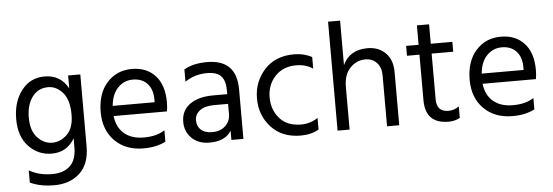

<svg xmlns="http://www.w3.org/2000/svg" viewBox="-54 -878 3574 1241"><g transform="rotate(-5 1732.5 -257.5)"><path d="M482 -41Q482 75 418 133.5Q354 192 253 192Q161 192 96 161V82Q160 119 246 119Q319 119 361 80Q403 41 403 -42V-99Q353 -13 254 -13Q167 -13 105.5 -77Q44 -141 44 -255Q44 -368 101 -441Q158 -514 250 -514Q354 -514 403 -423V-507H482ZM126 -257Q126 -172 168 -127.5Q210 -83 263 -83Q318 -83 360.5 -125.5Q403 -168 403 -252Q403 -349 362 -396Q321 -443 267 -443Q202 -443 164 -391.5Q126 -340 126 -257Z M992 -26Q933 5 848 5Q733 5 662.5 -65.5Q592 -136 592 -252Q592 -373 655 -443Q718 -513 817 -513Q912 -513 968 -452Q1024 -391 1024 -279Q1024 -247 1019 -220H673Q682 -145 730 -105Q778 -65 856 -65Q941 -65 992 -100ZM817 -444Q760 -444 720 -403Q680 -362 673 -286H945V-306Q945 -369 911 -406.5Q877 -444 817 -444Z M1299 -61Q1353 -61 1385 -91.5Q1417 -122 1417 -169V-234H1329Q1265 -234 1233 -209Q1201 -184 1201 -146Q1201 -108 1226 -84.5Q1251 -61 1299 -61ZM1418 -60Q1379 5 1276 5Q1205 5 1161.5 -37Q1118 -79 1118 -143Q1118 -216 1173.5 -256.5Q1229 -297 1325 -297H1417V-323Q1417 -383 1390 -413.5Q1363 -444 1299 -444Q1218 -444 1155 -401V-480Q1212 -515 1305 -515Q1496 -515 1496 -321V0H1418Z M1985 -18Q1937 11 1867 11Q1747 11 1676.5 -65.5Q1606 -142 1606 -252Q1606 -360 1676.5 -438Q1747 -516 1869 -516Q1934 -516 1985 -488V-413Q1939 -444 1877 -444Q1791 -444 1739.5 -388.5Q1688 -333 1688 -251Q1689 -169 1738 -114.5Q1787 -60 1877 -60Q1935 -60 1985 -93Z M2507 0H2428V-328Q2428 -383 2399.5 -413Q2371 -443 2325 -443Q2269 -443 2227 -400Q2185 -357 2185 -277V0H2107V-707H2185V-419Q2230 -514 2345 -514Q2418 -514 2462.5 -469Q2507 -424 2507 -347Z M2901 -13Q2868 5 2827 5Q2677 5 2677 -148V-443H2596V-507H2677V-633H2756V-507H2896V-443H2756V-146Q2756 -65 2832 -65Q2871 -65 2901 -88Z M3386 -26Q3327 5 3242 5Q3127 5 3056.5 -65.5Q2986 -136 2986 -252Q2986 -373 3049 -443Q3112 -513 3211 -513Q3306 -513 3362 -452Q3418 -391 3418 -279Q3418 -247 3413 -220H3067Q3076 -145 3124 -105Q3172 -65 3250 -65Q3335 -65 3386 -100ZM3211 -444Q3154 -444 3114 -403Q3074 -362 3067 -286H3339V-306Q3339 -369 3305 -406.5Q3271 -444 3211 -444Z"/></g></svg>

Font: Hind Siliguri
Style: Regular
Weight: 400
Designer: Jyotish Sonowal
Foundry: Indian Type Foundry
Version: Version 1.001;PS 1.0;hotconv 1.0.86;makeotf.lib2.5.63406; tt